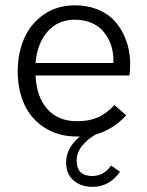

<svg xmlns="http://www.w3.org/2000/svg" viewBox="-20 -516 564 736"><path d="M475.6 -226.6H116.2Q120.1 -144 161.6 -97.7Q203.1 -51.3 275.9 -51.3Q320.3 -51.3 353.3 -65.2Q386.2 -79.1 418.9 -113.3L463.9 -73.7Q411.1 -18.1 347.7 -1Q315.4 17.1 294.7 43Q273.9 68.8 273.9 99.6Q273.9 158.7 333.5 158.7Q377.4 158.7 405.8 118.7L439.9 142.1Q400.4 200.2 335 200.2Q289.1 200.2 261.2 175Q233.4 149.9 233.4 107.4Q233.4 50.8 286.1 7.3H275.4Q204.1 7.3 151.9 -25.9Q99.6 -59.1 73.7 -115Q47.9 -170.9 47.9 -241.7Q47.9 -311.5 72.5 -368.4Q97.2 -425.3 147.9 -460.4Q198.7 -495.6 267.6 -495.6Q313.5 -495.6 350.6 -481.2Q387.7 -466.8 411.1 -444.1Q434.6 -421.4 450.2 -391.1Q465.8 -360.8 472.4 -330.8Q479 -300.8 479 -270Q479 -239.3 475.6 -226.6ZM414.6 -274.4Q415.5 -293 413.6 -305.2Q411.1 -331.1 401.4 -354.2Q391.6 -377.4 374.5 -397.2Q357.4 -417 329.6 -428.7Q301.8 -440.4 267.1 -440.4Q202.1 -440.4 162.4 -395Q122.6 -349.6 116.2 -274.4Z"/></svg>

Font: HK Grotesk Legacy
Style: Regular
Weight: 400
Designer: Alfredo Marco Pradil
Foundry: Hanken Design Co.
Version: Version 2.022;PS 002.022;hotconv 1.0.88;makeotf.lib2.5.64775